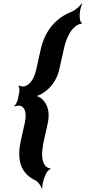

<svg xmlns="http://www.w3.org/2000/svg" viewBox="-20 -831 473 1058"><path d="M221 -52 243 -151C256 -212 243 -257 211 -286C202 -294 183 -304 172 -304L171 -300C182 -300 205 -310 218 -319C262 -348 295 -392 308 -454L330 -553C343 -614 364 -662 397 -687C406 -694 424 -702 430 -700L432 -704C426 -706 420 -718 420 -729L419 -741C418 -760 425 -796 433 -810L429 -811C420 -797 396 -775 376 -767C291 -733 228 -668 203 -553L181 -454C170 -402 150 -367 117 -356C107 -353 90 -355 85 -360L82 -357C86 -352 89 -333 86 -321L78 -282C75 -270 66 -252 59 -248L61 -244C67 -249 85 -250 93 -248C122 -237 127 -201 116 -151L94 -52C69 64 104 129 175 163C191 171 206 193 209 207L213 206C211 192 220 156 229 137L234 125C239 114 252 102 258 100L259 96C252 98 235 90 230 83C208 57 208 10 221 -52Z"/></svg>

Font: Asimov
Style: EdgeExtremeIt
Weight: 500
Designer: Google
Version: Version 2.000980: 2014